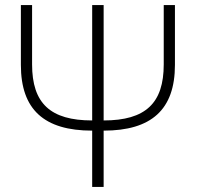

<svg xmlns="http://www.w3.org/2000/svg" viewBox="-20 -734 778 754"><path d="M342 0H387V-221C574 -221 667 -303 667 -479V-714H623V-481C623 -329 552 -261 387 -261V-714H342V-261C178 -261 106 -328 106 -481V-714H62V-479C62 -304 153 -221 342 -221Z"/></svg>

Font: Kathrein 35 Thin
Style: Regular
Weight: 250
Designer: Lazydogs Typefoundry, based on Open Sans by Ascender Corporation
Foundry: Lazydogs Typefoundry
Version: Version 1.003;PS 001.003;hotconv 1.0.88;makeotf.lib2.5.64775